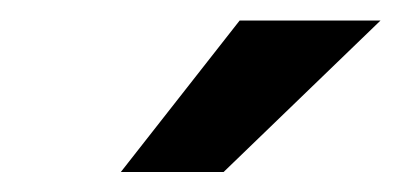

<svg xmlns="http://www.w3.org/2000/svg" viewBox="-20 -770 391 187"><path d="M97.7 -602.5 213.4 -750H350.6L197.8 -602.5Z"/></svg>

Font: Roboto Condensed Medium
Style: Italic
Weight: 500
Italic angle: -12°
Designer: Christian Robertson
Foundry: Google
Version: Version 3.0; 2020